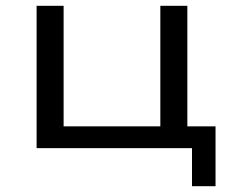

<svg xmlns="http://www.w3.org/2000/svg" viewBox="-20 -510 802 661"><path d="M641 131V0H106V-490H199V-75H532V-490H625V-75H722V131Z"/></svg>

Font: Nunito Sans 10pt Expanded
Style: Regular
Weight: 400
Width: 7
Designer: Vernon Adams
Foundry: Vernon Adams
Version: Version 3.101;gftools[0.9.27]